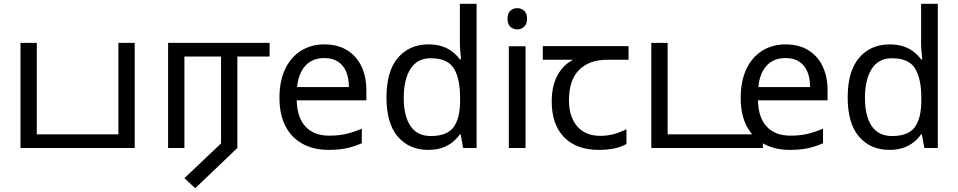

<svg xmlns="http://www.w3.org/2000/svg" viewBox="-20 -780 5048 1012"><path d="M88 0V-554H174V-72H604V-554H690V0Z M1009 212 952 159 1145 -24V-482H952V0H866V-554H1401V-482H1231V0Z M1690 -546Q1759 -546 1808.5 -516Q1858 -486 1884.5 -431.5Q1911 -377 1911 -304V-251H1544Q1546 -160 1590.5 -112.5Q1635 -65 1715 -65Q1766 -65 1805.5 -74.5Q1845 -84 1887 -102V-25Q1846 -7 1806 1.5Q1766 10 1711 10Q1635 10 1576.5 -21Q1518 -52 1485.5 -113.5Q1453 -175 1453 -264Q1453 -352 1482.5 -415Q1512 -478 1565.5 -512Q1619 -546 1690 -546ZM1689 -474Q1626 -474 1589.5 -433.5Q1553 -393 1546 -321H1819Q1819 -367 1805 -401Q1791 -435 1762.5 -454.5Q1734 -474 1689 -474Z M2237 10Q2137 10 2077 -59.5Q2017 -129 2017 -267Q2017 -405 2077.5 -475.5Q2138 -546 2238 -546Q2280 -546 2311 -535.5Q2342 -525 2365 -507Q2388 -489 2404 -467H2410Q2409 -480 2406.5 -505.5Q2404 -531 2404 -546V-760H2492V0H2421L2408 -72H2404Q2388 -49 2365 -30.5Q2342 -12 2310.5 -1Q2279 10 2237 10ZM2251 -63Q2336 -63 2370.5 -109.5Q2405 -156 2405 -250V-266Q2405 -366 2372 -419.5Q2339 -473 2250 -473Q2179 -473 2143.5 -416.5Q2108 -360 2108 -265Q2108 -169 2143.5 -116Q2179 -63 2251 -63Z M2750 -536V0H2662V-536ZM2707 -737Q2727 -737 2742.5 -723.5Q2758 -710 2758 -681Q2758 -653 2742.5 -639Q2727 -625 2707 -625Q2685 -625 2670 -639Q2655 -653 2655 -681Q2655 -710 2670 -723.5Q2685 -737 2707 -737Z M3136 10Q3018 10 2953 -57Q2888 -124 2888 -245Q2888 -325 2917 -380.5Q2946 -436 3000 -465H2841V-537H3293V-465H3180Q3086 -465 3032.5 -411.5Q2979 -358 2979 -252Q2979 -165 3022 -114.5Q3065 -64 3145 -64Q3182 -64 3216 -73.5Q3250 -83 3282 -99V-21Q3253 -5 3218 2.5Q3183 10 3136 10Z M3413 0V-554H3499V-72H4001V0Z M4121 -546Q4190 -546 4239.5 -516Q4289 -486 4315.5 -431.5Q4342 -377 4342 -304V-251H3975Q3977 -160 4021.5 -112.5Q4066 -65 4146 -65Q4197 -65 4236.5 -74.5Q4276 -84 4318 -102V-25Q4277 -7 4237 1.5Q4197 10 4142 10Q4066 10 4007.5 -21Q3949 -52 3916.5 -113.5Q3884 -175 3884 -264Q3884 -352 3913.5 -415Q3943 -478 3996.5 -512Q4050 -546 4121 -546ZM4120 -474Q4057 -474 4020.5 -433.5Q3984 -393 3977 -321H4250Q4250 -367 4236 -401Q4222 -435 4193.5 -454.5Q4165 -474 4120 -474Z M4668 10Q4568 10 4508 -59.5Q4448 -129 4448 -267Q4448 -405 4508.5 -475.5Q4569 -546 4669 -546Q4711 -546 4742 -535.5Q4773 -525 4796 -507Q4819 -489 4835 -467H4841Q4840 -480 4837.5 -505.5Q4835 -531 4835 -546V-760H4923V0H4852L4839 -72H4835Q4819 -49 4796 -30.5Q4773 -12 4741.5 -1Q4710 10 4668 10ZM4682 -63Q4767 -63 4801.5 -109.5Q4836 -156 4836 -250V-266Q4836 -366 4803 -419.5Q4770 -473 4681 -473Q4610 -473 4574.5 -416.5Q4539 -360 4539 -265Q4539 -169 4574.5 -116Q4610 -63 4682 -63Z"/></svg>

Font: tamil15
Style: Book
Weight: 400
Designer: Jelle Bosma - Monotype Design Team
Foundry: Monotype Imaging Inc.
Version: Version 2.003